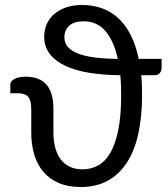

<svg xmlns="http://www.w3.org/2000/svg" viewBox="-20 -743 675 771"><path d="M629 -506.5V-470Q629 -459 622 -450Q615 -441 599.5 -441H547Q549 -422 549.8 -402Q550.5 -382 550.5 -360.5Q550.5 -275 535.5 -206.5Q520.5 -138 489.8 -90.5Q459 -43 412.8 -17.5Q366.5 8 304.5 8Q253.5 8 216.2 -8Q179 -24 154.2 -53Q129.5 -82 117.5 -122.2Q105.5 -162.5 105.5 -211V-305Q105.5 -338.5 93.8 -353.5Q82 -368.5 51 -368.5H21.5V-404.5Q21.5 -416 37.5 -425.5Q53.5 -435 83.5 -435Q107.5 -435 127.8 -428.5Q148 -422 163 -407Q178 -392 186.2 -367Q194.5 -342 194.5 -305V-211Q194.5 -178.5 201.5 -151.2Q208.5 -124 222.8 -104.5Q237 -85 259.2 -74Q281.5 -63 311.5 -63Q346 -63 374.8 -79Q403.5 -95 423.8 -130.5Q444 -166 455.2 -222.5Q466.5 -279 466.5 -360.5Q466.5 -382 465.8 -402Q465 -422 463 -441Q394.5 -441.5 338 -450.8Q281.5 -460 241.5 -479Q201.5 -498 179.5 -527Q157.5 -556 157.5 -596Q157.5 -623 167.8 -646.2Q178 -669.5 197.5 -686.5Q217 -703.5 245.2 -713.2Q273.5 -723 309.5 -723Q352 -723 388.8 -710Q425.5 -697 454.5 -670.5Q483.5 -644 504.5 -603Q525.5 -562 537 -506.5ZM238.5 -593.5Q238.5 -570 252.8 -554Q267 -538 294.5 -527.5Q322 -517 362 -512Q402 -507 453 -506.5Q437.5 -578 403.8 -617.8Q370 -657.5 316 -657.5Q277.5 -657.5 258 -639.8Q238.5 -622 238.5 -593.5Z"/></svg>

Font: Lato
Style: Regular
Weight: 400
Designer: Lukasz Dziedzic with Adam Twardoch and Botio Nikoltchev
Foundry: tyPoland Lukasz Dziedzic
Version: Version 2.010; 2014-09-01; http://www.latofonts.com/; ttfaut